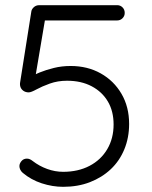

<svg xmlns="http://www.w3.org/2000/svg" viewBox="-20 -720 589 742"><path d="M224 2Q183 2 141.5 -11.5Q100 -25 68 -52Q62 -57 58.5 -64Q55 -71 55 -78Q55 -88 63 -97.5Q71 -107 84 -107Q95 -107 106 -98Q132 -78 162.5 -67Q193 -56 224 -56Q282 -56 326 -79Q370 -102 394.5 -143.5Q419 -185 419 -239Q419 -290 397 -327.5Q375 -365 334.5 -386.5Q294 -408 239 -408Q203 -408 172.5 -397Q142 -386 121 -374.5Q100 -363 91 -363Q79 -363 70.5 -369Q62 -375 59 -384Q56 -393 58 -403L101 -675Q102 -684 110.5 -692Q119 -700 132 -700H433Q445 -700 453.5 -691.5Q462 -683 462 -670Q462 -658 453.5 -649.5Q445 -641 433 -641H146L155 -650L114 -407L96 -420Q109 -430 133.5 -440Q158 -450 188.5 -457.5Q219 -465 253 -465Q318 -465 369 -436.5Q420 -408 449.5 -357.5Q479 -307 479 -241Q479 -188 460.5 -143Q442 -98 408 -66Q374 -34 327.5 -16Q281 2 224 2Z"/></svg>

Font: Quicksand Light
Style: Regular
Weight: 400
Version: Version 3.004